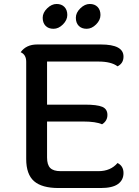

<svg xmlns="http://www.w3.org/2000/svg" viewBox="-20 -947 702 967"><path d="M486 -871.5Q486 -846 464 -824Q442 -802 416.5 -802Q391 -802 376.5 -817Q362 -832 362 -857.5Q362 -883 384.5 -905Q407 -927 432 -927Q457 -927 471.5 -912Q486 -897 486 -871.5ZM319 -871.5Q319 -846 297 -824Q275 -802 249.5 -802Q224 -802 209.5 -817Q195 -832 195 -857.5Q195 -883 217.5 -905Q240 -927 265 -927Q290 -927 304.5 -912Q319 -897 319 -871.5ZM285 -85H476Q537 -85 572 -126Q602 -111 602 -75.5Q602 -40 574 -20Q546 0 487 0H275Q191 0 151.5 -34.5Q112 -69 112 -146V-636Q112 -672 84 -684Q112 -723 167 -723H488Q602 -723 602 -662Q602 -628 572 -613Q540 -637 476 -637H217V-420H407Q469 -420 495 -409Q521 -398 521 -368Q521 -338 494 -321Q463 -335 398 -335H217V-154Q217 -117 233 -101Q249 -85 285 -85Z"/></svg>

Font: Laila Medium
Style: Regular
Weight: 500
Designer: Hitesh Malaviya
Foundry: Indian Type Foundry
Version: Version 1.302;PS 1.0;hotconv 1.0.78;makeotf.lib2.5.61930; tt